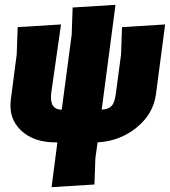

<svg xmlns="http://www.w3.org/2000/svg" viewBox="-20 -577 702 793"><path d="M209 11Q118 11 66 -39Q14 -89 25 -168L49 -352L53 -465L232 -476L192 -196Q182 -124 235 -124L276 -433L280 -546L457 -557L400 -124Q429 -126 441.5 -140Q454 -154 459 -194L480 -352L484 -465L662 -476L624 -187Q613 -106 544 -50Q475 6 383 11L374 76L370 185L193 196L217 11Z"/></svg>

Font: Alegreya Sans SC Black
Style: Italic
Weight: 900
Italic angle: -7°
Designer: Juan Pablo del Peral
Foundry: Huerta Tipografica
Version: Version 2.007